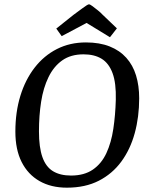

<svg xmlns="http://www.w3.org/2000/svg" viewBox="-20 -856 692 887"><path d="M289 11Q216 11 162.5 -19.5Q109 -50 80 -107.5Q51 -165 51 -248Q51 -338 74 -413Q97 -488 140 -543.5Q183 -599 243 -629.5Q303 -660 377 -660Q440 -660 486.5 -641.5Q533 -623 563.5 -589Q594 -555 608.5 -507.5Q623 -460 623 -402Q623 -316 602.5 -241Q582 -166 540.5 -109.5Q499 -53 436.5 -21Q374 11 289 11ZM308 -45Q369 -45 409 -72.5Q449 -100 471.5 -148.5Q494 -197 503.5 -260.5Q513 -324 515 -395Q517 -472 500 -518Q483 -564 449.5 -584.5Q416 -605 366 -605Q307 -605 267.5 -577Q228 -549 204 -499.5Q180 -450 170 -386Q160 -322 160 -249Q160 -175 176 -130Q192 -85 225 -65Q258 -45 308 -45ZM488 -684 380 -750 265 -689 240 -724 319 -787Q345 -806 359 -816.5Q373 -827 380.5 -831.5Q388 -836 391 -836Q396 -836 408 -827Q420 -818 433 -807.5Q446 -797 453 -789L520 -725Z"/></svg>

Font: Faustina Light Medium
Style: Italic
Weight: 500
Italic angle: -8°
Version: Version 1.200